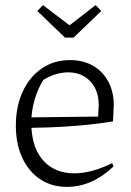

<svg xmlns="http://www.w3.org/2000/svg" viewBox="-20 -724 513 751"><path d="M242 7Q182 7 137 -23Q92 -53 67 -107Q42 -161 42 -233Q42 -307 68.5 -365Q95 -423 143 -456Q191 -489 254 -489Q305 -489 343.5 -467Q382 -445 403.5 -405Q425 -365 425 -313L422 -249Q371 -241 322.5 -236Q274 -231 221 -228Q168 -225 103 -224Q108 -138 153 -92Q198 -46 270 -46Q338 -46 419 -86L424 -73Q340 7 242 7ZM149 -411Q109 -344 103 -265L364 -268L366 -314Q366 -371 333 -406Q300 -441 247 -441Q197 -441 149 -411ZM234 -577 126 -681 148 -704 252 -625 354 -704 376 -681 268 -577Z"/></svg>

Font: Piazzolla Light
Style: Regular
Weight: 300
Designer: Juan Pablo del Peral
Foundry: Huerta Tipografica
Version: Version 1.330